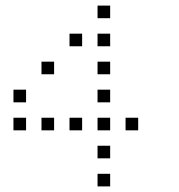

<svg xmlns="http://www.w3.org/2000/svg" viewBox="-20 -693 640 685"><path d="M329 -673Q328 -673 328 -673Q328 -673 328 -672V-629Q328 -628 328 -628Q328 -628 329 -628H372Q373 -628 373 -628Q373 -628 373 -629V-672Q373 -673 373 -673Q373 -673 372 -673ZM229 -573Q228 -573 228 -573Q228 -573 228 -572V-529Q228 -528 228 -528Q228 -528 229 -528H272Q273 -528 273 -528Q273 -528 273 -529V-572Q273 -573 273 -573Q273 -573 272 -573ZM329 -573Q328 -573 328 -573Q328 -573 328 -572V-529Q328 -528 328 -528Q328 -528 329 -528H372Q373 -528 373 -528Q373 -528 373 -529V-572Q373 -573 373 -573Q373 -573 372 -573ZM129 -473Q128 -473 128 -473Q128 -473 128 -472V-429Q128 -428 128 -428Q128 -428 129 -428H172Q173 -428 173 -428Q173 -428 173 -429V-472Q173 -473 173 -473Q173 -473 172 -473ZM329 -473Q328 -473 328 -473Q328 -473 328 -472V-429Q328 -428 328 -428Q328 -428 329 -428H372Q373 -428 373 -428Q373 -428 373 -429V-472Q373 -473 373 -473Q373 -473 372 -473ZM29 -373Q28 -373 28 -373Q28 -373 28 -372V-329Q28 -328 28 -328Q28 -328 29 -328H72Q73 -328 73 -328Q73 -328 73 -329V-372Q73 -373 73 -373Q73 -373 72 -373ZM329 -373Q328 -373 328 -373Q328 -373 328 -372V-329Q328 -328 328 -328Q328 -328 329 -328H372Q373 -328 373 -328Q373 -328 373 -329V-372Q373 -373 373 -373Q373 -373 372 -373ZM29 -273Q28 -273 28 -273Q28 -273 28 -272V-229Q28 -228 28 -228Q28 -228 29 -228H72Q73 -228 73 -228Q73 -228 73 -229V-272Q73 -273 73 -273Q73 -273 72 -273ZM129 -273Q128 -273 128 -273Q128 -273 128 -272V-229Q128 -228 128 -228Q128 -228 129 -228H172Q173 -228 173 -228Q173 -228 173 -229V-272Q173 -273 173 -273Q173 -273 172 -273ZM229 -273Q228 -273 228 -273Q228 -273 228 -272V-229Q228 -228 228 -228Q228 -228 229 -228H272Q273 -228 273 -228Q273 -228 273 -229V-272Q273 -273 273 -273Q273 -273 272 -273ZM329 -273Q328 -273 328 -273Q328 -273 328 -272V-229Q328 -228 328 -228Q328 -228 329 -228H372Q373 -228 373 -228Q373 -228 373 -229V-272Q373 -273 373 -273Q373 -273 372 -273ZM429 -273Q428 -273 428 -273Q428 -273 428 -272V-229Q428 -228 428 -228Q428 -228 429 -228H472Q473 -228 473 -228Q473 -228 473 -229V-272Q473 -273 473 -273Q473 -273 472 -273ZM329 -173Q328 -173 328 -173Q328 -173 328 -172V-129Q328 -128 328 -128Q328 -128 329 -128H372Q373 -128 373 -128Q373 -128 373 -129V-172Q373 -173 373 -173Q373 -173 372 -173ZM329 -73Q328 -73 328 -73Q328 -73 328 -72V-29Q328 -28 328 -28Q328 -28 329 -28H372Q373 -28 373 -28Q373 -28 373 -29V-72Q373 -73 373 -73Q373 -73 372 -73Z"/></svg>

Font: Doto Light
Style: Regular
Weight: 300
Monospace: yes
Version: Version 1.000